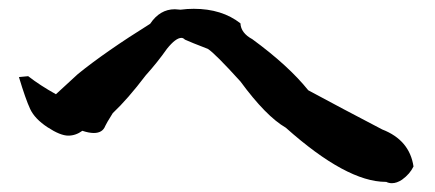

<svg xmlns="http://www.w3.org/2000/svg" viewBox="-20 -552 988 436"><path d="M870 -136Q863 -136 857 -139H856Q767 -139 629 -262Q584 -288 526 -367Q468 -431 452 -441Q413 -456 400 -462Q396 -466 392 -466Q379 -466 359 -441Q338 -411 311 -381Q270 -327 236 -295Q221 -271 219 -266Q213 -250 193 -250Q182 -250 167 -255Q152 -244 135 -244Q117 -244 88 -263Q59 -282 48.5 -304.5Q38 -327 23 -377L44 -379Q71 -358 107 -338L157 -384Q220 -435 321 -498Q343 -531 377 -531L390 -530Q405 -532 420 -532Q484 -532 526 -499Q527 -477 553 -463Q635 -403 680 -347Q756 -306 848 -258Q910 -234 919 -174Q911 -157 893 -144Q881 -136 870 -136Z"/></svg>

Font: Xiangcui Kesong Xiangcui Kesong
Style: Regular
Weight: 400
Version: Version 1.501;March 28, 2024;FontCreator 14.0.0.2814 64-bit